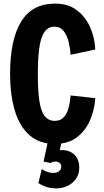

<svg xmlns="http://www.w3.org/2000/svg" viewBox="-20 -785 579 1066"><path d="M284 14Q198 14 143 -35Q88 -84 62 -172Q36 -260 36 -375Q36 -565 97.5 -665Q159 -765 286 -765Q357 -765 405 -729.5Q453 -694 479.5 -636Q506 -578 509 -510L372 -481Q370 -515 361.5 -551Q353 -587 334 -612Q315 -637 281 -637Q233 -637 211.5 -576.5Q190 -516 190 -375Q190 -279 199 -222Q208 -165 229 -139.5Q250 -114 284 -114Q317 -114 335 -135Q353 -156 361.5 -188.5Q370 -221 372 -255L509 -240Q505 -175 479.5 -116.5Q454 -58 406 -22Q358 14 284 14ZM293 261Q262 261 236.5 252.5Q211 244 193 231L212 154Q223 161 240 168Q257 175 276 175Q296 175 308 165.5Q320 156 320 140Q320 126 310.5 119Q301 112 289 112Q279 112 272.5 114Q266 116 260 120L222 112L253 -33H330L312 49Q318 48 326 48Q365 48 392.5 73.5Q420 99 420 146Q420 183 401.5 208.5Q383 234 354 247.5Q325 261 293 261Z"/></svg>

Font: Freeman
Style: Regular
Weight: 400
Designer: Vernon Adams, Aoife Mooney, Rodrigo Fuenzalida
Foundry: Rodrigo Fuenzalida
Version: Version 1.000; ttfautohint (v1.8.4.7-5d5b)